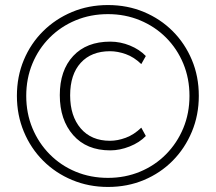

<svg xmlns="http://www.w3.org/2000/svg" viewBox="-20 -733 855 761"><path d="M408 8Q332 8 266 -19.5Q200 -47 151 -96Q102 -145 74.5 -211Q47 -277 47 -353Q47 -430 74.5 -495.5Q102 -561 151 -609.5Q200 -658 265.5 -685.5Q331 -713 408 -713Q485 -713 550.5 -685.5Q616 -658 664.5 -609.5Q713 -561 740.5 -495.5Q768 -430 768 -353Q768 -277 740.5 -211Q713 -145 664.5 -96Q616 -47 550.5 -19.5Q485 8 408 8ZM417 -137Q323 -137 270 -197.5Q217 -258 217 -356Q217 -454 270 -511Q323 -568 417 -568Q457 -568 495 -552.5Q533 -537 558 -511L540 -479Q511 -507 478.5 -518.5Q446 -530 416 -530Q342 -530 300 -484Q258 -438 258 -355Q258 -273 300 -224Q342 -175 416 -175Q446 -175 478.5 -187Q511 -199 540 -227L558 -194Q533 -168 494 -152.5Q455 -137 417 -137ZM408 -28Q476 -28 535 -52.5Q594 -77 638 -121.5Q682 -166 706.5 -225Q731 -284 731 -353Q731 -422 706.5 -481Q682 -540 638 -584Q594 -628 535 -652.5Q476 -677 408 -677Q339 -677 280 -652.5Q221 -628 177 -584Q133 -540 108.5 -481Q84 -422 84 -353Q84 -284 108.5 -225Q133 -166 177 -121.5Q221 -77 280 -52.5Q339 -28 408 -28Z"/></svg>

Font: Mulish ExtraLight
Style: Regular
Weight: 200
Designer: Vernon Adams
Foundry: Vernon Adams
Version: Version 3.603